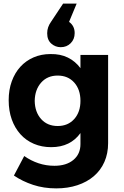

<svg xmlns="http://www.w3.org/2000/svg" viewBox="-20 -842 685 1062"><path d="M316 -581Q286 -581 263.5 -601Q241 -621 241 -658Q241 -676 246.5 -691.5Q252 -707 262 -721L329 -822H404L362 -721Q393 -699 393 -659Q393 -625 371 -603Q349 -581 316 -581ZM578 -50Q578 7 557.5 53.5Q537 100 499 132.5Q461 165 408 182.5Q355 200 291 200Q222 200 163 180.5Q104 161 57 129L114 21Q151 47 193 61Q235 75 281 75Q347 75 386 42.5Q425 10 425 -45V-106Q398 -68 357.5 -48Q317 -28 263 -28Q211 -28 167.5 -46.5Q124 -65 93 -99.5Q62 -134 45 -181.5Q28 -229 28 -288Q28 -345 45 -392Q62 -439 92.5 -472.5Q123 -506 165.5 -524.5Q208 -543 259 -543Q314 -544 355.5 -523.5Q397 -503 425 -465V-538H578ZM299 -145Q356 -145 390.5 -183.5Q425 -222 425 -284Q425 -347 390.5 -385.5Q356 -424 299 -424Q242 -424 207.5 -385Q173 -346 172 -284Q173 -222 207.5 -183.5Q242 -145 299 -145Z"/></svg>

Font: Montserrat Semi Bold
Style: Regular
Weight: 600
Designer: Julieta Ulanovsky
Foundry: Julieta Ulanovsky
Version: Version 3.001 September 28, 2015